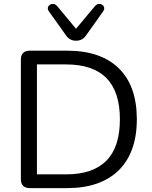

<svg xmlns="http://www.w3.org/2000/svg" viewBox="-20 -965 782 985"><path d="M132.3 0Q110.4 0 98.7 -11.7Q87.1 -23.3 87.1 -45.2V-659.8Q87.1 -681.7 98.7 -693.3Q110.4 -705 132.3 -705H325.2Q496.4 -705 589.2 -614.8Q682 -524.6 682 -353Q682 -267.5 658.3 -201.7Q634.6 -135.9 588.9 -91.2Q543.3 -46.5 477.1 -23.2Q411 0 325.2 0ZM169.5 -70.5H319.3Q388.8 -70.5 440.4 -88.4Q492 -106.3 526.4 -141.3Q560.9 -176.3 578 -229.4Q595.1 -282.5 595.1 -353Q595.1 -494 526.2 -564.2Q457.2 -634.5 319.3 -634.5H169.5ZM370 -756.1Q354.9 -756.1 341.9 -762.4Q329 -768.8 318.7 -783.5L230.9 -906.7Q223.5 -917 225.7 -926.2Q227.9 -935.5 236.2 -940.6Q244.5 -945.8 254.7 -944.5Q265 -943.3 273.8 -933L370 -817.5L466.7 -933Q475.5 -943.3 485.7 -944.5Q496 -945.8 504 -940.6Q512.1 -935.5 514.3 -926.5Q516.4 -917.4 509.1 -906.7L421.7 -783.5Q411.4 -768.8 398.5 -762.4Q385.6 -756.1 370 -756.1Z"/></svg>

Font: Nunito ExtraLight
Style: Regular
Weight: 200
Designer: Vernon Adams
Foundry: Vernon Adams
Version: Version 3.602